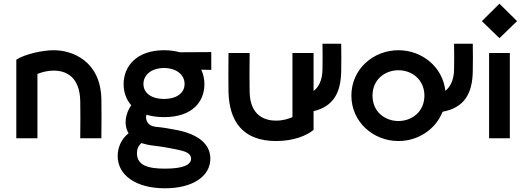

<svg xmlns="http://www.w3.org/2000/svg" viewBox="-20 -746 2855 1036"><path d="M68 -424V0H182V-347C209 -358 239 -365 270 -365C340 -365 410 -329 413 -201C414 -148 414 -83 413 0H527C528 -83 528 -158 527 -211C523 -414 374 -475 270 -475C211 -475 116 -455 68 -424Z M865 -114C1020 -114 1083 -199 1083 -292C1083 -320 1077 -346 1066 -370L1120 -369V-465L950 -464C925 -471 897 -475 865 -475C720 -475 647 -391 647 -292C647 -250 660 -210 688 -178C658 -135 645 -74 674 -27C635 3 614 51 615 98C616 197 710 270 870 270C1022 270 1115 204 1115 110C1115 26 1041 -24 931 -45C890 -53 860 -58 819 -62C779 -66 762 -97 770 -127C797 -119 828 -114 865 -114ZM719 81C719 60 725 42 743 26C762 32 783 37 809 40C853 45 887 51 931 60C977 69 1011 80 1011 110C1011 141 974 164 870 164C778 164 719 146 719 81ZM754 -293C754 -344 800 -379 865 -379C930 -379 976 -344 976 -293C976 -242 930 -212 865 -212C800 -212 754 -242 754 -293Z M1672 -45 1671 -46H1672V-146C1780 -172 1819 -247 1821 -361C1822 -407 1822 -464 1821 -510H1720C1721 -470 1721 -409 1720 -369C1719 -314 1700 -276 1672 -255V-460H1558V-114C1530 -102 1501 -95 1470 -95C1412 -95 1330 -119 1327 -249C1326 -302 1326 -377 1327 -460H1213C1212 -377 1212 -302 1213 -249C1217 -96 1286 15 1470 15C1564 15 1634 -14 1672 -45Z M2130 15C2236 15 2331 -48 2368 -143C2487 -165 2529 -243 2531 -361C2532 -407 2532 -464 2531 -510H2430C2431 -470 2431 -409 2430 -369C2429 -315 2410 -277 2383 -256C2369 -385 2257 -475 2130 -475C1994 -475 1876 -373 1876 -230C1876 -88 1994 15 2130 15ZM1990 -230C1990 -318 2058 -367 2130 -367C2201 -367 2270 -318 2270 -230C2270 -142 2201 -93 2130 -93C2058 -93 1990 -142 1990 -230Z M2619 -460V0H2731V-460ZM2580 -632 2675 -540 2770 -632 2675 -726Z"/></svg>

Font: KT Kiyosuna Sans Bold
Style: Regular
Weight: 700
Designer: [Zen Kaku Gothic] Yoshimichi Ohira
Version: Version 1.010;Glyphs 3.1.2 (3151)